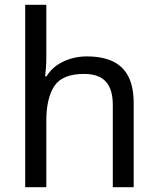

<svg xmlns="http://www.w3.org/2000/svg" viewBox="-20 -780 658 800"><path d="M173 -537Q173 -518 171.5 -498Q170 -478 168 -462H174Q191 -490 217 -508Q243 -526 275 -535.5Q307 -545 341 -545Q406 -545 449.5 -524.5Q493 -504 515 -461Q537 -418 537 -349V0H450V-343Q450 -408 421 -440Q392 -472 330 -472Q240 -472 206.5 -421.5Q173 -371 173 -277V0H85V-760H173Z"/></svg>

Font: lkannada15
Style: Book
Weight: 400
Designer: Jelle Bosma - Monotype Design Team
Foundry: Monotype Imaging Inc.
Version: Version 2.003